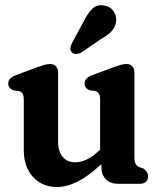

<svg xmlns="http://www.w3.org/2000/svg" viewBox="-20 -715 618 747"><path d="M72.5 -132.5V-326.5Q72.5 -344 67.8 -351Q63 -358 53.5 -361L32 -363.5Q12 -372 12 -390Q12 -411.5 41.5 -422.5L121 -452Q140 -459 152 -462.5Q164 -466 175 -466Q189.5 -466 197.8 -456.8Q206 -447.5 206 -432.5V-165.5Q206 -125.5 224 -104.5Q242 -83.5 272 -83.5Q293.5 -83.5 316.5 -94Q339.5 -104.5 364.5 -128L369.5 -132.5V-326.5Q369.5 -344 364.8 -351Q360 -358 350.5 -361L329 -363.5Q309 -372 309 -390Q309 -411.5 338.5 -422.5L418 -452Q437 -459 449 -462.5Q461 -466 472.5 -466Q487 -466 495 -456.8Q503 -447.5 503 -432.5V-105.5Q503 -85.5 507.8 -77.2Q512.5 -69 521.5 -65L535.5 -60.5Q556 -48.5 556 -29.5Q556 0 523.5 0H439Q409 0 391.8 -17.5Q374.5 -35 374.5 -65V-76.5Q324 -29.5 282 -8.5Q240 12.5 202 12.5Q144 12.5 108.2 -26.8Q72.5 -66 72.5 -132.5ZM303.5 -628Q319.5 -661 338.2 -680Q357 -699 386 -693.5Q410.5 -689 422.8 -669.8Q435 -650.5 431.5 -629Q427.5 -607.5 413.2 -592.5Q399 -577.5 371 -562L294.5 -509.5Q285.5 -505 275.5 -505Q265.5 -505 259.5 -511.5Q252.5 -519 254 -528.2Q255.5 -537.5 260 -547.5Z"/></svg>

Font: Fraunces 72pt SuperSoft SemiBold
Style: Regular
Weight: 600
Version: Version 1.000;[b76b70a41]